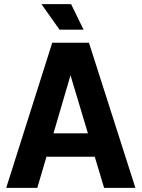

<svg xmlns="http://www.w3.org/2000/svg" viewBox="-20 -906 683 926"><path d="M383 -763 323 -886H180L267 -763ZM482 0H633L409 -700H232L10 0H160L204 -150H437ZM238 -263 320 -543 404 -263Z"/></svg>

Font: Arthouse Owned
Style: Bold
Weight: 700
Designer: Jeremy Tribby
Foundry: Tribby Type
Version: Version 1.000;PS 001.000;hotconv 1.0.88;makeotf.lib2.5.64775